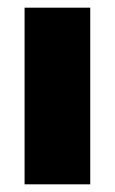

<svg xmlns="http://www.w3.org/2000/svg" viewBox="-20 -480 299 500"><path d="M44 -460H215V0H44Z"/></svg>

Font: Lalezar
Style: Regular
Weight: 400
Designer: Borna Izadpanah
Foundry: Borna Izadpanah
Version: Version 1.003